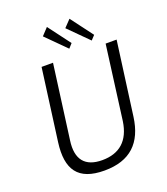

<svg xmlns="http://www.w3.org/2000/svg" viewBox="-168 -1058 1027 1183"><g transform="rotate(-20 345.5 -466.5)"><path d="M280 -943 237 -897 364 -770 389 -798ZM428 -943 384 -897 511 -770 537 -798ZM592 -240 657 -723H585L521 -237C503 -115 434 -55 321 -55C209 -55 158 -116 175 -237L240 -723H165L102 -252C79 -79 139 10 312 10C482 10 570 -78 592 -240Z"/></g></svg>

Font: United Sans Light
Style: Italic
Weight: 300
Italic angle: -8°
Designer: Pablo Impallari, Rodrigo Fuenzalida (Modified by Dan O. Williams)
Version: Version 1.000;PS 001.000;hotconv 1.0.88;makeotf.lib2.5.64775